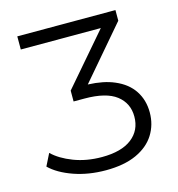

<svg xmlns="http://www.w3.org/2000/svg" viewBox="-105 -792 826 890"><g transform="rotate(-15 307.5 -347.0)"><path d="M295 6Q212 6 142 -18.5Q72 -43 32 -82L61 -140Q97 -105 158 -81.5Q219 -58 293 -58Q387 -58 436.5 -96.5Q486 -135 486 -201Q486 -265 437 -303Q388 -341 284 -341H232V-393L442 -637H58V-700H529V-649L316 -400Q391 -397 442 -375Q501 -350 530.5 -305Q560 -260 560 -201Q560 -142 530.5 -95Q501 -48 442 -21Q383 6 295 6Z"/></g></svg>

Font: Modern
Style: Small
Weight: 400
Designer: Julieta Ulanovsky
Foundry: Julieta Ulanovsky
Version: Version 8.000